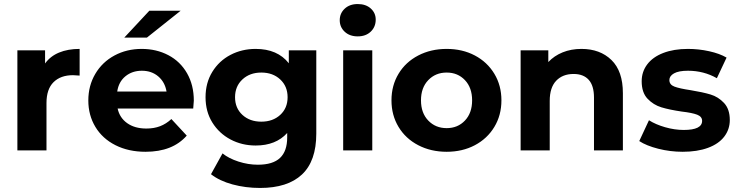

<svg xmlns="http://www.w3.org/2000/svg" viewBox="-20 -744 3653 950"><path d="M374 -502V-370Q350 -372 341 -372Q280 -372 245 -337.5Q210 -303 210 -234V0H66V-495H203V-430Q229 -466 272.5 -484Q316 -502 374 -502Z M936 -207H562Q572 -161 609.5 -134.5Q647 -108 704 -108Q742 -108 772 -119.5Q802 -131 828 -155L904 -73Q834 7 700 7Q616 7 551.5 -25.5Q487 -58 452 -116Q417 -174 417 -247Q417 -320 451.5 -378.5Q486 -437 546.5 -469.5Q607 -502 681 -502Q754 -502 813 -471Q872 -440 905.5 -381.5Q939 -323 939 -246Q939 -243 936 -207ZM560 -291H804Q796 -338 763 -366Q730 -394 682 -394Q634 -394 600.5 -366.5Q567 -339 560 -291ZM719 -691H874L707 -558H595Z M1545 -495V-83Q1545 53 1474 119.5Q1403 186 1267 186Q1195 186 1130.5 168.5Q1066 151 1024 118L1081 15Q1112 40 1160 55.5Q1208 71 1256 71Q1330 71 1365.5 37.5Q1401 4 1401 -64V-86Q1345 -24 1245 -24Q1177 -24 1120.5 -54Q1064 -84 1030.5 -138Q997 -192 997 -263Q997 -334 1030.5 -388.5Q1064 -443 1120.5 -472.5Q1177 -502 1245 -502Q1353 -502 1409 -431V-495ZM1273 -142Q1330 -142 1366.5 -175.5Q1403 -209 1403 -263Q1403 -317 1366.5 -351Q1330 -385 1273 -385Q1216 -385 1179.5 -351Q1143 -317 1143 -263Q1143 -209 1179.5 -175.5Q1216 -142 1273 -142Z M1678 -495H1822V0H1678ZM1839 -647Q1839 -611 1814.5 -587.5Q1790 -564 1750 -564Q1710 -564 1685.5 -587Q1661 -610 1661 -644Q1661 -678 1685.5 -701Q1710 -724 1750 -724Q1790 -724 1814.5 -702Q1839 -680 1839 -647Z M2190 7Q2112 7 2049.5 -25.5Q1987 -58 1952 -116Q1917 -174 1917 -247.5Q1917 -321 1952 -379Q1987 -437 2049.5 -469.5Q2112 -502 2190 -502Q2268 -502 2329.5 -469.5Q2391 -437 2426 -379Q2461 -321 2461 -247.5Q2461 -174 2426 -116Q2391 -58 2329.5 -25.5Q2268 7 2190 7ZM2190 -110Q2245 -110 2280.5 -147.5Q2316 -185 2316 -247.5Q2316 -310 2280.5 -347.5Q2245 -385 2190 -385Q2135 -385 2099 -347.5Q2063 -310 2063 -247.5Q2063 -185 2099 -147.5Q2135 -110 2190 -110Z M3062 -283V0H2919V-261Q2919 -320 2893 -349Q2867 -378 2818 -378Q2764 -378 2732 -344.5Q2700 -311 2700 -245V0H2556V-495H2693V-437Q2722 -468 2764 -485Q2806 -502 2857 -502Q2949 -502 3005.5 -447Q3062 -392 3062 -283Z M3143 -46 3191 -149Q3224 -128 3271 -114.5Q3318 -101 3363 -101Q3454 -101 3454 -146Q3454 -167 3429.5 -176.5Q3405 -186 3353 -192Q3292 -201 3252.5 -213Q3213 -225 3184 -255.5Q3155 -286 3155 -342Q3155 -389 3182.5 -425.5Q3210 -462 3262 -482Q3314 -502 3384 -502Q3437 -502 3489 -490.5Q3541 -479 3575 -459L3527 -357Q3462 -394 3384 -394Q3338 -394 3315 -381Q3292 -368 3292 -348Q3292 -325 3317 -315.5Q3342 -306 3396 -298Q3457 -288 3495.5 -276.5Q3534 -265 3562.5 -234.5Q3591 -204 3591 -150Q3591 -104 3563.5 -68Q3536 -32 3483 -12.5Q3430 7 3358 7Q3296 7 3237 -8Q3178 -23 3143 -46Z"/></svg>

Font: Montserrat Ace
Style: Bold
Weight: 700
Designer: Julieta Ulanovsky
Foundry: Julieta Ulanovsky
Version: Version 1